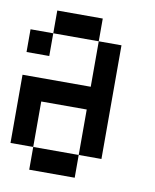

<svg xmlns="http://www.w3.org/2000/svg" viewBox="-71 -722 558 693"><g transform="rotate(10 208.5 -375.5)"><path d="M0 -166.7V-416.7H250V-583.3H333.3V-166.7H250V-333.3H83.3V-166.7ZM0 -500V-583.3H83.3V-500ZM83.3 -166.7H250V-83.3H83.3ZM83.3 -583.3V-666.7H250V-583.3Z"/></g></svg>

Font: Galmuri11 Condensed
Style: Regular
Weight: 400
Width: 3
Designer: Lee Minseo (quiple)
Version: Version 2.399;hotconv 1.1.1;makeotfexe 2.6.0 DEVELOPMENT